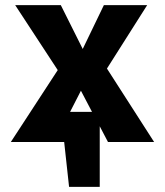

<svg xmlns="http://www.w3.org/2000/svg" viewBox="-20 -551 640 745"><path d="M399 0 367 -61V174H248L229 0H22L204 -279L39 -531H216L301 -361L383 -531H551L395 -285L578 0ZM337 -117 294 -199 252 -117Z"/></svg>

Font: Fira Mono
Style: Bold
Weight: 700
Monospace: yes
Designer: Carrois Corporate & Edenspiekermann AG
Foundry: Carrois Corporate GbR & Edenspiekermann AG
Version: Version 3.206